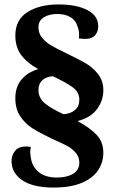

<svg xmlns="http://www.w3.org/2000/svg" viewBox="-20 -730 512 864"><path d="M32 -5Q32 -32 48 -51.5Q64 -71 98 -71Q103 -71 119 -69Q116 -57 116 -46Q116 -34 119 -20Q124 19 154 44Q184 69 236 69Q281 69 309 52Q337 35 337 2Q337 -24 320.5 -43Q304 -62 281 -74Q258 -86 211 -107Q157 -133 125.5 -153Q94 -173 71.5 -206Q49 -239 49 -288Q49 -339 76.5 -372Q104 -405 152 -419Q103 -446 76 -481.5Q49 -517 49 -570Q49 -641 103.5 -675.5Q158 -710 243 -710Q325 -710 373.5 -684.5Q422 -659 422 -612Q422 -589 409 -572.5Q396 -556 368 -555H359Q351 -555 335 -557Q336 -562 336 -572Q336 -595 329 -610Q322 -637 298.5 -652Q275 -667 237 -667Q201 -667 177 -652Q153 -637 153 -607Q153 -580 169.5 -560Q186 -540 209.5 -526Q233 -512 277 -491Q335 -463 366 -445Q397 -427 421 -397Q445 -367 445 -324Q445 -278 417 -239.5Q389 -201 329 -185Q385 -155 415 -123Q445 -91 445 -42Q445 -1 422.5 34.5Q400 70 350 92Q300 114 221 114Q128 114 80 81Q32 48 32 -5ZM337 -281Q337 -315 308 -336.5Q279 -358 218 -387Q188 -385 170.5 -369Q153 -353 153 -325Q153 -289 182 -265Q211 -241 266 -216Q297 -218 317 -234.5Q337 -251 337 -281Z"/></svg>

Font: Arima Madurai ExtraBold
Style: Regular
Weight: 800
Designer: Joana Correia and Natanael Gama
Foundry: NDISCOVER
Version: Version 1.019